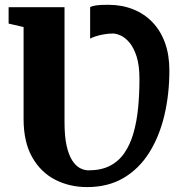

<svg xmlns="http://www.w3.org/2000/svg" viewBox="-20 -773 756 802"><path d="M344 8.5Q270.5 8.5 210.2 -22.5Q150 -53.5 114.2 -116.8Q78.5 -180 78.5 -276.5V-660L16 -674.5V-743H249.5V-262.5Q249.5 -203.5 258.2 -164.5Q267 -125.5 281.5 -103Q296 -80.5 313.8 -71Q331.5 -61.5 350 -61.5Q402 -61.5 438.8 -80.2Q475.5 -99 499.5 -133.8Q523.5 -168.5 537.2 -216Q551 -263.5 556.8 -321Q562.5 -378.5 562.5 -443.5Q562.5 -500.5 550.5 -537.5Q538.5 -574.5 520.5 -595.5Q502.5 -616.5 483.8 -624.8Q465 -633 452 -633Q433 -633 413.5 -629.5Q394 -626 378.8 -621Q363.5 -616 356.5 -611.5V-743Q365 -748 381.2 -750.5Q397.5 -753 432 -753Q489 -753 536 -734.2Q583 -715.5 617 -680Q651 -644.5 669.2 -594Q687.5 -543.5 687.5 -479.5Q687.5 -379 666.5 -290.8Q645.5 -202.5 603 -135Q560.5 -67.5 495.8 -29.5Q431 8.5 344 8.5Z"/></svg>

Font: Merriweather 20pt Black
Style: Regular
Weight: 900
Version: Version 2.100